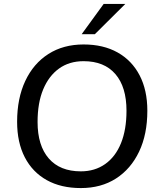

<svg xmlns="http://www.w3.org/2000/svg" viewBox="-20 -947 819 976"><path d="M391 9Q290 9 217.5 -31.5Q145 -72 106 -147.5Q67 -223 67 -328Q67 -447 108.5 -535.5Q150 -624 226 -672.5Q302 -721 405 -721Q505 -721 577.5 -680.5Q650 -640 689.5 -564.5Q729 -489 729 -384Q729 -264 687 -176Q645 -88 569.5 -39.5Q494 9 391 9ZM391 -76Q462 -76 514.5 -113Q567 -150 595 -219Q623 -288 623 -384Q623 -505 566.5 -570.5Q510 -636 405 -636Q332 -636 280 -598.5Q228 -561 199.5 -492.5Q171 -424 171 -327Q171 -207 228 -141.5Q285 -76 391 -76ZM462 -773H395L507 -927H617Z"/></svg>

Font: Muli SemiBold
Style: Italic
Weight: 600
Italic angle: -4.541°
Designer: Vernon Adams
Foundry: Vernon Adams
Version: Version 2.100; ttfautohint (v1.8.1.43-b0c9)